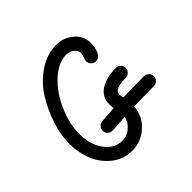

<svg xmlns="http://www.w3.org/2000/svg" viewBox="-145 -685 820 820"><g transform="rotate(-45 265.0 -275.0)"><path d="M180 -150Q180 -161 188 -170Q196 -179 208 -180Q245 -183 282 -185Q280 -198 280 -210Q280 -254 316.5 -277Q353 -300 410 -300Q422 -300 431 -291Q440 -282 440 -270Q440 -258 431 -249Q422 -240 410 -240Q340 -240 340 -210Q340 -201 343 -188Q405 -190 470 -190Q482 -190 491 -181Q500 -172 500 -160Q500 -148 491 -139Q482 -130 470 -130Q409 -130 349 -128Q345 -74 304.5 -37Q264 0 210 0Q156 0 116 -33Q76 -66 58 -112.5Q40 -159 40 -210Q40 -263 59 -321.5Q78 -380 110.5 -431.5Q143 -483 193.5 -516.5Q244 -550 300 -550Q342 -550 376 -522Q410 -494 410 -450Q410 -423 400 -401.5Q390 -380 370 -380Q357 -380 348.5 -389Q340 -398 340 -410Q340 -417 345 -430Q350 -443 350 -450Q350 -465 335 -477.5Q320 -490 300 -490Q251 -490 203.5 -445.5Q156 -401 128 -336Q100 -271 100 -210Q100 -147 131 -103.5Q162 -60 210 -60Q238 -60 260.5 -79Q283 -98 289 -125Q250 -123 212 -120H210Q198 -120 189 -128.5Q180 -137 180 -150Z"/></g></svg>

Font: Pecita
Style: Book
Weight: 400
Width: 7
Version: Version 4.3